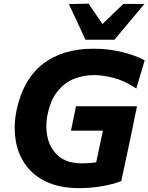

<svg xmlns="http://www.w3.org/2000/svg" viewBox="-20 -986 788 1019"><path d="M669 -238Q665.5 -222 662 -204.5Q653 -162 644 -120Q634.5 -77.5 623.5 -25Q586.5 -9.5 525.2 1.5Q464 12.5 402 12.5Q298 12.5 226.5 -21.2Q155 -55 114.2 -113.2Q73.5 -171.5 62.5 -246Q58 -276 58 -307Q58 -353 68 -401.5Q102.5 -564.5 206.8 -646Q311 -727.5 475.5 -727.5Q556 -727.5 627.2 -710Q698.5 -692.5 748 -666L703.5 -516.5Q639 -559 581.2 -573.2Q523.5 -587.5 480 -587.5Q423 -587.5 372.8 -567.5Q322.5 -547.5 285.8 -502Q249 -456.5 233 -380.5Q226 -347.5 226 -316Q226 -284.5 233 -254.5Q247 -194.5 291.8 -156.8Q336.5 -119 414.5 -119Q455.5 -119 490.5 -124.5Q495 -145 499.2 -164.8Q503.5 -184.5 507.5 -204.5L515 -240.5Q519.5 -261 523.5 -279.5Q525 -286 526 -292.5H356.5L383.5 -422H707L693.5 -357Q686 -317.5 678 -279.5Q674.5 -265.5 671.5 -250Q670.5 -245.5 669.5 -240.5Q669.5 -239.5 669 -238ZM433.5 -775Q411.5 -823 389.5 -870.5Q367.5 -917.5 345.5 -964.5L450.5 -966.5Q468 -939.5 486.5 -913Q505 -886 524 -858.5Q552 -885.5 579.5 -912L634.5 -965H746.5Q706 -917 666.8 -870Q627.5 -823 587.5 -775Z"/></svg>

Font: Heraclito
Style: Bold Italic
Weight: 700
Italic angle: -12°
Designer: Kostas Bartsokas (font) & Cristiano Sobral (main changes)
Foundry: Kostas Bartsokas (font) & Cristiano Sobral (main changes)
Version: Version 1.00;July 8, 2020;FontCreator 13.0.0.2655 64-bit